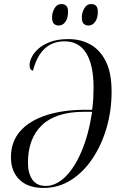

<svg xmlns="http://www.w3.org/2000/svg" viewBox="-20 -918 590 948"><path d="M195 10Q118 10 76 -31Q34 -72 34 -142Q34 -218 79.5 -270Q125 -322 208 -349Q291 -376 403 -376H435Q439 -404 440.5 -432Q442 -460 442 -486Q442 -596 406 -655Q370 -714 299 -714Q180 -714 143 -569Q126 -572 126 -597Q126 -613 136 -634.5Q146 -656 168.5 -676.5Q191 -697 228 -711Q265 -725 318 -725Q378 -725 426 -698.5Q474 -672 502.5 -615Q531 -558 531 -466Q531 -373 506.5 -288Q482 -203 437 -135.5Q392 -68 330.5 -29Q269 10 195 10ZM206 0Q255 0 300.5 -43Q346 -86 381.5 -168Q417 -250 435 -366H395Q256 -366 187 -300Q118 -234 118 -114Q118 -63 139.5 -31.5Q161 0 206 0ZM417 -792Q402 -792 393 -801Q384 -810 384 -832Q384 -855 396 -876.5Q408 -898 430 -898Q445 -898 454 -889.5Q463 -881 463 -859Q463 -829 450 -810.5Q437 -792 417 -792ZM270 -792Q255 -792 246 -801Q237 -810 237 -832Q237 -855 249 -876.5Q261 -898 283 -898Q298 -898 307 -889.5Q316 -881 316 -860Q316 -829 303 -810.5Q290 -792 270 -792Z"/></svg>

Font: Noto Serif Display ExtraCondensed
Style: Italic
Weight: 400
Width: 2
Italic angle: -12°
Designer: Monotype Design Team
Foundry: Monotype Imaging Inc.
Version: Version 2.009